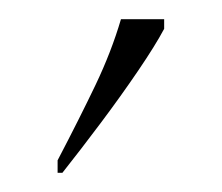

<svg xmlns="http://www.w3.org/2000/svg" viewBox="-20 -786 231 200"><path d="M40 -619Q63 -663 79.5 -697.5Q96 -732 106 -766H151V-756Q142 -739 124 -712.5Q106 -686 85 -658Q64 -630 45 -606H40Z"/></svg>

Font: Noto Serif Georgian ExtraCondensed Thin
Style: Regular
Weight: 100
Width: 2
Designer: Monotype Design Team, Akaki Razmadze
Foundry: Google LLC
Version: Version 2.003; ttfautohint (v1.8.4.7-5d5b)